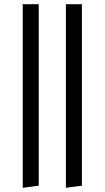

<svg xmlns="http://www.w3.org/2000/svg" viewBox="-20 -750 497 912"><path d="M293 -730H369V132L293 142ZM88 -730H164V132L88 142Z"/></svg>

Font: Arima Madurai
Style: Regular
Weight: 400
Designer: Joana Correia and Natanael Gama
Foundry: NDISCOVER
Version: Version 1.019